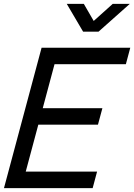

<svg xmlns="http://www.w3.org/2000/svg" viewBox="-77 -965 688 985"><path d="M265.6 -945 349.4 -802.5H428.4L588.6 -945H501.1L403.7 -857.5L353.1 -945ZM-56.6 0H398.4L421 -84.5H55L119.6 -325.5H425.6L448.3 -410H142.3L202.7 -635.5H568.7L591.3 -720H136.3Z"/></svg>

Font: Manrope
Style: MediumItalic
Weight: 500
Italic angle: -15°
Designer: Mikhail Sharanda
Foundry: Mikhail Sharanda
Version: Version 4.502;hotconv 1.0.109;makeotfexe 2.5.65596